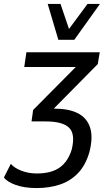

<svg xmlns="http://www.w3.org/2000/svg" viewBox="-41 -762 556 974"><path d="M145 192Q82 192 38 176Q-6 160 -21 138L14 69Q30 89 66 103.5Q102 118 146 118Q219 118 261.5 88Q304 58 323 -4Q342 -83 309 -114.5Q276 -146 192 -146H119L127 -204L371 -450L366 -422H82L93 -497H465L455 -437L220 -199L204 -211H233Q307 -211 353 -188Q399 -165 415.5 -116.5Q432 -68 413 8Q394 75 355.5 115.5Q317 156 263.5 174Q210 192 145 192ZM255 -560 201 -742H266L309 -615L403 -742H466L336 -560Z"/></svg>

Font: Nunito Sans 7pt Condensed Medium
Style: Italic
Weight: 500
Width: 3
Italic angle: -9°
Designer: Vernon Adams
Foundry: Vernon Adams
Version: Version 3.101;gftools[0.9.27]